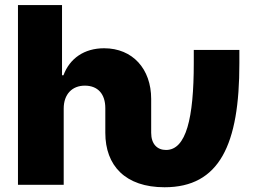

<svg xmlns="http://www.w3.org/2000/svg" viewBox="-20 -748 1041 777"><path d="M646 9.8C867.7 9.8 949.2 -162.1 948.7 -492.2V-545.9H764.2V-492.2C764.2 -269.5 733.4 -141.1 651.9 -141.1C616.7 -141.1 591.8 -164.6 591.8 -210.4V-347.7C591.8 -469.2 516.6 -552.7 401.4 -552.7C320.8 -552.7 262.2 -511.7 236.8 -443.4H231V-727.5H52.7V0H237.8V-308.6C237.8 -366.7 272 -401.4 323.2 -401.4C376.5 -401.4 406.2 -367.2 406.2 -310.1V-210.4C406.2 -78.1 486.8 9.8 646 9.8Z"/></svg>

Font: Raveo ExtraBold
Style: Regular
Weight: 800
Designer: Jakub Foglar, Rasmus Andersson (Inter)
Foundry: Jakubfoglar.com
Version: Version 1.100;Glyphs 3.2.3 (3260)